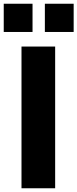

<svg xmlns="http://www.w3.org/2000/svg" viewBox="-35 -1007 414 1027"><path d="M0 0ZM80 -758H260V0H80ZM205 -987H359V-836H205ZM-15 -987H139V-836H-15Z"/></svg>

Font: Biryani Black
Style: Regular
Weight: 900
Designer: Dan Reynolds and Mathieu Reguer
Foundry: Dan Reynolds and Mathieu Reguer
Version: Version 1.004; ttfautohint (v1.1) -l 5 -r 5 -G 72 -x 0 -D la